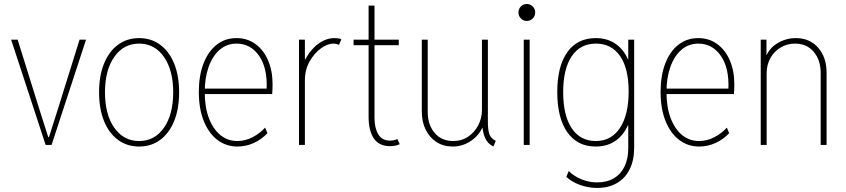

<svg xmlns="http://www.w3.org/2000/svg" viewBox="-20 -718 4188 951"><path d="M206.1 0 35.2 -521.5H67.4L172.9 -183.6L218.8 -39.1H222.7L268.6 -183.6L374 -521.5H406.2L235.4 0Z M668.9 7.8Q608.9 7.8 564.2 -25.4Q519.5 -58.6 495.1 -118.9Q470.7 -179.2 470.7 -260.7Q470.7 -342.3 495.1 -402.6Q519.5 -462.9 564.2 -496.1Q608.9 -529.3 668.9 -529.3Q729 -529.3 773.7 -496.1Q818.4 -462.9 842.8 -402.6Q867.2 -342.3 867.2 -260.7Q867.2 -179.2 842.8 -118.9Q818.4 -58.6 773.7 -25.4Q729 7.8 668.9 7.8ZM668.9 -19.5Q746.1 -19.5 792 -85.2Q837.9 -150.9 837.9 -260.7Q837.9 -370.6 792 -436.3Q746.1 -502 668.9 -502Q592.3 -502 546.1 -436.3Q500 -370.6 500 -260.7Q500 -150.9 546.1 -85.2Q592.3 -19.5 668.9 -19.5Z M1156.2 7.8Q1099.6 7.8 1056.4 -25.4Q1013.2 -58.6 989 -119.4Q964.8 -180.2 964.8 -262.7Q964.8 -342.8 987.8 -402.8Q1010.7 -462.9 1052.7 -496.1Q1094.7 -529.3 1151.4 -529.3Q1204.6 -529.3 1244.9 -500.2Q1285.2 -471.2 1307.6 -419.4Q1330.1 -367.7 1330.1 -299.8Q1330.1 -288.1 1329.6 -275.9Q1329.1 -263.7 1328.1 -252H988.3V-279.3H1300.8Q1304.7 -382.8 1262.7 -442.4Q1220.7 -502 1152.3 -502Q1103.5 -502 1068.1 -471.4Q1032.7 -440.9 1013.4 -386.7Q994.1 -332.5 994.1 -261.7Q994.1 -187.5 1014.6 -133.1Q1035.2 -78.6 1071.5 -49.1Q1107.9 -19.5 1155.3 -19.5Q1195.8 -19.5 1231.9 -38.8Q1268.1 -58.1 1293 -85.9L1304.7 -58.6Q1276.4 -27.8 1237.3 -10Q1198.2 7.8 1156.2 7.8Z M1460.9 0V-521.5H1490.2V-423.8H1501L1483.4 -404.3Q1499 -441.9 1523.2 -470Q1547.4 -498 1576.4 -513.7Q1605.5 -529.3 1635.7 -529.3Q1644 -529.3 1653.8 -528.3Q1663.6 -527.3 1670.9 -523.4L1659.2 -496.1Q1651.4 -499 1645.3 -500.5Q1639.2 -502 1630.9 -502Q1602.5 -502 1569.8 -478.5Q1537.1 -455.1 1513.7 -414.1Q1490.2 -373 1490.2 -320.3V0Z M1912.1 5.9Q1857.4 5.9 1831.5 -32.5Q1805.7 -70.8 1805.7 -139.6V-690.4H1835V-133.8Q1835 -83.5 1853.8 -52.5Q1872.6 -21.5 1911.1 -21.5Q1919.4 -21.5 1929.4 -23.2Q1939.5 -24.9 1948.2 -29.3L1960 -3.9Q1948.2 2 1936 3.9Q1923.8 5.9 1912.1 5.9ZM1731.4 -494.1V-521.5H1955.1V-494.1Z M2222.7 7.8Q2176.3 7.8 2141.8 -14.6Q2107.4 -37.1 2088.4 -75.9Q2069.3 -114.7 2069.3 -164.1V-521.5H2098.6V-164.1Q2098.6 -101.1 2131.6 -61Q2164.6 -21 2220.7 -19.5Q2264.2 -18.6 2297.1 -40Q2330.1 -61.5 2348.6 -97.2Q2367.2 -132.8 2367.2 -173.8V-521.5H2396.5V-115.2Q2396.5 -73.7 2404.1 -53Q2411.6 -32.2 2435.5 -20.5L2423.8 7.8Q2394 -7.3 2381.6 -36.9Q2369.1 -66.4 2368.2 -112.3L2381.8 -85H2357.4L2377.9 -109.4Q2362.8 -56.6 2318.8 -24.4Q2274.9 7.8 2222.7 7.8Z M2574.2 0V-521.5H2603.5V0ZM2588.9 -614.3Q2572.3 -614.3 2560.1 -626.5Q2547.9 -638.7 2547.9 -656.2Q2547.9 -673.8 2560.1 -686Q2572.3 -698.2 2588.9 -698.2Q2606.4 -698.2 2618.7 -686Q2630.9 -673.8 2630.9 -656.2Q2630.9 -638.7 2618.7 -626.5Q2606.4 -614.3 2588.9 -614.3Z M2937.5 212.9Q2894.5 212.9 2853.5 198.2Q2812.5 183.6 2785.2 158.2L2796.9 128.9Q2821.8 154.3 2859.6 169.9Q2897.5 185.5 2937.5 185.5Q2985.8 185.5 3020.5 165Q3055.2 144.5 3073.5 106.4Q3091.8 68.4 3091.8 15.6V-97.7H3078.1L3093.8 -140.6V-383.8L3078.1 -423.8H3091.8V-521.5H3121.1V13.7Q3121.1 75.2 3099.1 119.9Q3077.1 164.6 3035.9 188.7Q2994.6 212.9 2937.5 212.9ZM2930.7 7.8Q2839.4 7.8 2789.8 -63.2Q2740.2 -134.3 2740.2 -261.7Q2740.2 -390.1 2790 -459.7Q2839.8 -529.3 2930.7 -529.3Q2991.2 -529.3 3033.4 -497.8Q3075.7 -466.3 3097.9 -406.5Q3120.1 -346.7 3120.1 -261.7Q3120.1 -176.3 3097.9 -116Q3075.7 -55.7 3033.4 -23.9Q2991.2 7.8 2930.7 7.8ZM2930.7 -19.5Q3008.3 -19.5 3051 -84.7Q3093.8 -149.9 3093.8 -264.6Q3093.8 -378.9 3051.3 -440.4Q3008.8 -502 2931.6 -502Q2853.5 -502 2811.5 -439Q2769.5 -376 2769.5 -261.7Q2769.5 -146 2811.8 -82.8Q2854 -19.5 2930.7 -19.5Z M3443.4 7.8Q3386.7 7.8 3343.5 -25.4Q3300.3 -58.6 3276.1 -119.4Q3252 -180.2 3252 -262.7Q3252 -342.8 3274.9 -402.8Q3297.9 -462.9 3339.8 -496.1Q3381.8 -529.3 3438.5 -529.3Q3491.7 -529.3 3532 -500.2Q3572.3 -471.2 3594.7 -419.4Q3617.2 -367.7 3617.2 -299.8Q3617.2 -288.1 3616.7 -275.9Q3616.2 -263.7 3615.2 -252H3275.4V-279.3H3587.9Q3591.8 -382.8 3549.8 -442.4Q3507.8 -502 3439.5 -502Q3390.6 -502 3355.2 -471.4Q3319.8 -440.9 3300.5 -386.7Q3281.2 -332.5 3281.2 -261.7Q3281.2 -187.5 3301.8 -133.1Q3322.3 -78.6 3358.6 -49.1Q3395 -19.5 3442.4 -19.5Q3482.9 -19.5 3519 -38.8Q3555.2 -58.1 3580.1 -85.9L3591.8 -58.6Q3563.5 -27.8 3524.4 -10Q3485.4 7.8 3443.4 7.8Z M3748 0V-521.5H3776.4V-445.3H3790L3771.5 -430.7Q3787.1 -477.1 3829.6 -503.2Q3872.1 -529.3 3921.9 -529.3Q3990.7 -529.3 4032.5 -481.7Q4074.2 -434.1 4074.2 -356.4V0H4044.9V-356.4Q4044.9 -420.4 4010.5 -461.2Q3976.1 -502 3918 -502Q3878.9 -502 3846.9 -482.9Q3814.9 -463.9 3796.1 -430.7Q3777.3 -397.5 3777.3 -354.5V0Z"/></svg>

Font: Reddit Sans Condensed ExtraLight
Style: Regular
Weight: 250
Version: Version 1.014